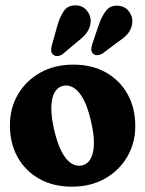

<svg xmlns="http://www.w3.org/2000/svg" viewBox="-20 -698 550 727"><path d="M257.7 -453.3Q328.5 -453.3 381.1 -423.6Q433.8 -393.9 463 -341.5Q492.2 -289.2 492.2 -220.6Q492.2 -156.8 462 -104.7Q431.8 -52.6 377.7 -21.9Q323.7 8.8 252 8.8Q181.6 8.8 128.7 -20.9Q75.9 -50.6 46.7 -103Q17.5 -155.4 17.5 -223.9Q17.5 -288.2 47.7 -340Q77.9 -391.9 131.9 -422.6Q186 -453.3 257.7 -453.3ZM291.1 -71.5Q311.1 -76.1 322.8 -96.3Q334.4 -116.5 335.6 -151.8Q336.7 -187.2 324.8 -237.8Q313 -290.4 296.2 -321.7Q279.3 -353 259.4 -365.4Q239.4 -377.7 218.6 -373Q198.6 -368.5 186.9 -348.3Q175.3 -328.1 174.3 -292.7Q173.4 -257.3 184.9 -206.7Q197.1 -154.5 213.8 -123Q230.5 -91.5 250.4 -79.2Q270.4 -66.9 291.1 -71.5ZM196.8 -599.4Q206.5 -634.6 222 -656.6Q237.5 -678.6 267.5 -677.7Q292.7 -677.1 308.2 -658.9Q323.8 -640.8 323.4 -617.6Q322.4 -595.4 310.9 -577.8Q299.4 -560.2 273.9 -540.8L218.7 -494.2Q210.2 -487.2 199.5 -485.9Q188.9 -484.7 181.6 -490.7Q173.8 -497.2 173.7 -506.9Q173.6 -516.7 176.8 -528.3ZM353.7 -603Q365.6 -637.4 382.1 -658.2Q398.7 -679.1 428.7 -676.2Q453.8 -674 468.3 -654.8Q482.9 -635.7 481 -612.5Q478.6 -589.8 466.1 -573.4Q453.7 -557.1 426.6 -539.3L369.5 -496.2Q360.2 -490.3 349.9 -489.2Q339.6 -488.2 332.3 -495Q325 -502.3 325.7 -511.9Q326.4 -521.5 329.9 -533Z"/></svg>

Font: Fraunces 144pt S100 Black
Style: Regular
Weight: 900
Version: Version 1.000